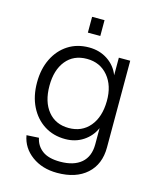

<svg xmlns="http://www.w3.org/2000/svg" viewBox="-127 -794 853 1044"><g transform="rotate(15 300.0 -272.5)"><path d="M295 162Q211 162 152.5 119Q94 76 82 7L151 3Q160 47 195 73Q230 99 295 99Q372 99 414 63Q456 27 456 -42V-133Q435 -85 391 -56Q347 -27 290 -27Q223 -27 172 -59.5Q121 -92 92 -150Q63 -208 63 -285Q63 -361 91.5 -419Q120 -477 170.5 -509.5Q221 -542 288 -542Q348 -542 393.5 -511.5Q439 -481 458 -431V-530H522V-42Q522 53 461.5 107.5Q401 162 295 162ZM293 -90Q367 -90 411 -142.5Q455 -195 456 -285Q457 -372 412 -425.5Q367 -479 293 -479Q218 -479 175.5 -426.5Q133 -374 133 -285Q133 -195 176 -142.5Q219 -90 293 -90ZM260 -618V-707H330V-618Z"/></g></svg>

Font: Geist Mono Light
Style: Regular
Weight: 300
Monospace: yes
Designer: Basement.studio, Andrés Briganti, Mateo Zaragoza
Foundry: Basement.studio, Vercel, Andrés Briganti, Guido Ferreyra, Mateo Zaragoza
Version: Version 1.500; ttfautohint (v1.8.4.7-5d5b)